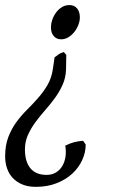

<svg xmlns="http://www.w3.org/2000/svg" viewBox="-28 -474 445 753"><path d="M171.9 -366.2Q171.9 -380.9 177 -396.2Q182.1 -411.6 191.7 -424.6Q201.2 -437.5 214.4 -445.8Q227.5 -454.1 244.1 -454.1Q263.7 -454.1 274.4 -440.9Q285.2 -427.7 285.2 -405.8Q285.2 -392.1 279.5 -377Q273.9 -361.8 263.9 -349.1Q253.9 -336.4 240.5 -328.1Q227.1 -319.8 211.9 -319.8Q193.8 -319.8 182.9 -332.3Q171.9 -344.7 171.9 -366.2ZM308.1 92.8Q308.1 124 294.4 153.8Q280.8 183.6 255.4 207Q230 230.5 193.8 244.6Q157.7 258.8 112.8 258.8Q82 258.8 59.3 249.3Q36.6 239.7 21.7 223.6Q6.8 207.5 -0.5 185.8Q-7.8 164.1 -7.8 139.2Q-7.8 96.2 4.6 63.7Q17.1 31.2 36.1 5.1Q55.2 -21 77.9 -43.5Q100.6 -65.9 121.3 -89.6Q142.1 -113.3 158 -140.1Q173.8 -167 179.2 -202.1L186 -249Q195.3 -256.3 202.4 -261.2Q209.5 -266.1 222.2 -270L231.9 -258.8L231 -202.1Q230 -169.4 217.8 -142.1Q205.6 -114.7 187.5 -89.8Q169.4 -64.9 148.9 -41.7Q128.4 -18.6 110.8 5.4Q93.3 29.3 81.5 55.4Q69.8 81.5 69.8 111.8Q69.8 160.2 91.3 186Q112.8 211.9 154.8 211.9Q175.3 211.9 190.9 202.6Q206.5 193.4 216.1 177.5Q225.6 161.6 228.8 140.9Q231.9 120.1 228 97.2Q238.3 92.3 246.3 89.1Q254.4 85.9 262.5 83.7Q270.5 81.5 279.1 80.3Q287.6 79.1 297.9 78.1Z"/></svg>

Font: Gentium Plus APac
Style: Italic
Weight: 400
Italic angle: -8°
Designer: J. Victor Gaultney, Annie Olsen, Iska Routamaa, Becca Hirsbrunner
Foundry: SIL International
Version: Version 5.000